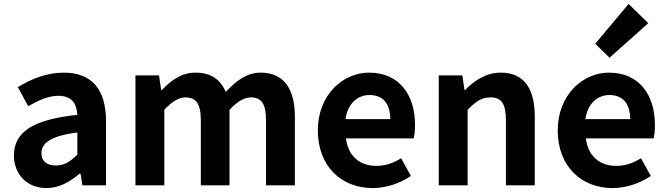

<svg xmlns="http://www.w3.org/2000/svg" viewBox="-20 -944 3398 978"><path d="M217 14C281 14 337 -18 386 -60H390L400 0H520V-327C520 -489 447 -574 305 -574C217 -574 137 -541 71 -500L124 -403C176 -433 226 -456 278 -456C347 -456 371 -414 374 -359C148 -335 51 -272 51 -152C51 -57 117 14 217 14ZM265 -101C222 -101 191 -120 191 -164C191 -214 237 -252 374 -269V-156C338 -121 307 -101 265 -101Z M670 0H817V-385C856 -427 892 -448 924 -448C977 -448 1003 -418 1003 -331V0H1149V-385C1189 -427 1225 -448 1257 -448C1310 -448 1335 -418 1335 -331V0H1482V-349C1482 -490 1427 -574 1308 -574C1235 -574 1181 -530 1130 -476C1103 -538 1056 -574 976 -574C903 -574 851 -534 804 -485H801L790 -560H670Z M1878 14C1947 14 2018 -10 2073 -48L2023 -138C1983 -113 1943 -99 1897 -99C1814 -99 1754 -147 1742 -239H2087C2091 -252 2094 -279 2094 -307C2094 -461 2014 -574 1860 -574C1727 -574 1599 -461 1599 -280C1599 -95 1721 14 1878 14ZM1740 -337C1751 -418 1803 -460 1862 -460C1934 -460 1968 -412 1968 -337Z M2215 0H2362V-385C2403 -426 2432 -448 2478 -448C2533 -448 2557 -418 2557 -331V0H2704V-349C2704 -490 2652 -574 2531 -574C2455 -574 2398 -534 2349 -486H2346L2335 -560H2215Z M3085 -650 3282 -826 3182 -924 3012 -721ZM3100 14C3169 14 3240 -10 3295 -48L3245 -138C3205 -113 3165 -99 3119 -99C3036 -99 2976 -147 2964 -239H3309C3313 -252 3316 -279 3316 -307C3316 -461 3236 -574 3082 -574C2949 -574 2821 -461 2821 -280C2821 -95 2943 14 3100 14ZM2962 -337C2973 -418 3025 -460 3084 -460C3156 -460 3190 -412 3190 -337Z"/></svg>

Font: Noto Sans JP
Style: Bold
Weight: 700
Designer: Ryoko NISHIZUKA  (kana, bopomofo & ideographs); Paul D. Hunt (Latin, Greek & Cyrillic); Sandoll Communications , Soo-you
Foundry: Adobe
Version: Version 2.002;hotconv 1.0.116;makeotfexe 2.5.65601